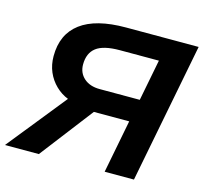

<svg xmlns="http://www.w3.org/2000/svg" viewBox="-121 -800 969 912"><g transform="rotate(15 363.0 -344.0)"><path d="M-21.5 0 210.9 -289.1Q177.7 -301.8 150.1 -328.4Q122.6 -355 107.4 -390.4Q92.3 -425.8 92.3 -467.8Q92.3 -575.7 167 -631.8Q241.7 -688 389.2 -688H746.6L612.8 0H468.8L519.5 -261.2H345.7L145 0ZM581.1 -576.2H389.2Q308.6 -576.2 273.2 -548.8Q237.8 -521.5 237.8 -465.8Q237.8 -424.3 266.8 -398.7Q295.9 -373 344.2 -373H541.5Z"/></g></svg>

Font: Liberation Sans
Style: Bold Italic
Weight: 700
Italic angle: -12°
Designer: Steve Matteson
Foundry: Ascender Corporation
Version: Version 2.1.5